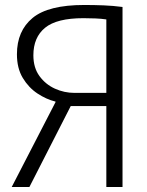

<svg xmlns="http://www.w3.org/2000/svg" viewBox="-20 -751 589 771"><path d="M27 0 203 -341V-343Q166 -352 130.5 -375.5Q95 -399 71.5 -438Q48 -477 48 -533Q48 -627 111 -679Q174 -731 318 -731Q358 -731 396 -729.5Q434 -728 472 -723V0H407V-325H264L98 0ZM279 -378H407V-673Q387 -676 363 -677Q339 -678 315 -678Q208 -678 161 -639.5Q114 -601 114 -529Q114 -479 138.5 -445.5Q163 -412 200.5 -395Q238 -378 279 -378Z"/></svg>

Font: Murecho Light
Style: Regular
Weight: 300
Designer: Neil Summerour
Foundry: Positype
Version: Version 1.010; ttfautohint (v1.8.3)